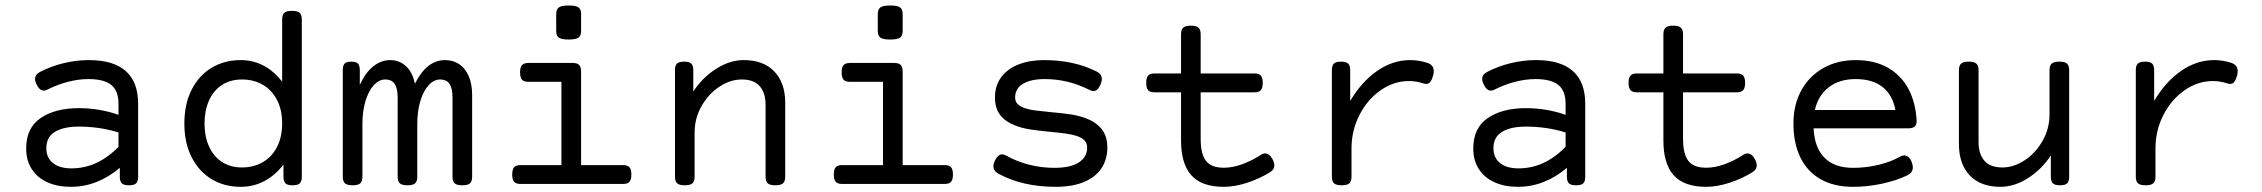

<svg xmlns="http://www.w3.org/2000/svg" viewBox="-20 -686 8435 716"><path d="M495.1 -299.3V-26.9Q495.1 -9.8 487.8 -2.4Q480.5 4.9 461.4 4.9H460.4Q441.4 4.9 434.1 -2.4Q426.8 -9.8 426.8 -26.9V-60.1Q387.2 -26.4 341.1 -7.8Q294.9 10.7 243.7 10.7Q194.8 10.7 157.2 -6.1Q119.6 -22.9 98.6 -55.2Q77.6 -87.4 77.6 -131.8Q77.6 -209.5 132.1 -246.1Q186.5 -282.7 273.4 -282.7Q351.1 -282.7 421.9 -257.8V-299.3Q421.9 -346.7 395.3 -368.9Q368.7 -391.1 309.6 -391.1Q272.9 -391.1 233.4 -380.9Q193.8 -370.6 158.2 -352.5Q150.4 -348.1 143.1 -348.1Q127.4 -348.1 116.2 -371.6Q110.8 -383.3 110.8 -391.1Q110.8 -408.2 128.9 -417.5Q169.9 -439 217 -450.4Q264.2 -461.9 311.5 -461.9Q403.3 -461.9 449.2 -420.9Q495.1 -379.9 495.1 -299.3ZM421.9 -138.7V-191.9Q388.7 -202.6 350.6 -208.3Q312.5 -213.9 273.9 -213.9Q217.8 -213.9 185.3 -194.6Q152.8 -175.3 152.8 -133.3Q152.8 -97.7 177.5 -77.9Q202.1 -58.1 246.6 -58.1Q343.8 -58.1 421.9 -138.7Z M1105.5 -613.8V-26.9Q1105.5 -9.8 1098.1 -2.4Q1090.8 4.9 1071.8 4.9H1070.8Q1051.8 4.9 1044.4 -2.4Q1037.1 -9.8 1037.1 -26.9V-72.3Q1006.3 -32.2 965.8 -10.7Q925.3 10.7 877.4 10.7Q816.9 10.7 769.3 -17.8Q721.7 -46.4 694.6 -99.9Q667.5 -153.3 667.5 -225.6Q667.5 -297.9 694.6 -351.3Q721.7 -404.8 769.3 -433.3Q816.9 -461.9 877.4 -461.9Q969.2 -461.9 1032.2 -381.3V-613.8Q1032.2 -630.9 1040.3 -638.2Q1048.3 -645.5 1068.4 -645.5H1069.3Q1089.4 -645.5 1097.4 -638.2Q1105.5 -630.9 1105.5 -613.8ZM742.7 -225.6Q742.7 -177.7 759.3 -140.4Q775.9 -103 807.4 -82.3Q838.9 -61.5 882.3 -61.5Q925.8 -61.5 959.7 -81.1Q993.7 -100.6 1012.9 -137.7Q1032.2 -174.8 1032.2 -225.6Q1032.2 -276.4 1012.9 -313.5Q993.7 -350.6 959.7 -370.1Q925.8 -389.6 882.3 -389.6Q838.9 -389.6 807.4 -368.9Q775.9 -348.1 759.3 -310.8Q742.7 -273.4 742.7 -225.6Z M1740.7 -331.1V-26.9Q1740.7 -9.8 1732.7 -2.4Q1724.6 4.9 1704.6 4.9H1703.6Q1683.6 4.9 1675.5 -2.4Q1667.5 -9.8 1667.5 -26.9V-322.3Q1667.5 -356 1656.5 -372.8Q1645.5 -389.6 1621.1 -389.6Q1598.1 -389.6 1578.6 -368.4Q1559.1 -347.2 1547.6 -309.3Q1536.1 -271.5 1536.1 -223.1V-26.9Q1536.1 -9.8 1528.1 -2.4Q1520 4.9 1500 4.9H1499Q1479 4.9 1470.9 -2.4Q1462.9 -9.8 1462.9 -26.9V-322.3Q1462.9 -356 1451.9 -372.8Q1440.9 -389.6 1416.5 -389.6Q1393.6 -389.6 1374 -368.4Q1354.5 -347.2 1343 -309.3Q1331.5 -271.5 1331.5 -223.1V-26.9Q1331.5 -9.8 1323.5 -2.4Q1315.4 4.9 1295.4 4.9H1294.4Q1274.4 4.9 1266.4 -2.4Q1258.3 -9.8 1258.3 -26.9V-424.3Q1258.3 -441.4 1264.9 -448.7Q1271.5 -456.1 1289.6 -456.1H1290.5Q1308.6 -456.1 1315.2 -448.7Q1321.8 -441.4 1321.8 -424.3V-369.6Q1342.8 -415.5 1372.1 -438.7Q1401.4 -461.9 1435.5 -461.9Q1468.8 -461.9 1493.7 -439.5Q1518.6 -417 1527.3 -373.5Q1570.8 -461.9 1639.6 -461.9Q1668.5 -461.9 1691.2 -447.5Q1713.9 -433.1 1727.3 -403.6Q1740.7 -374 1740.7 -331.1Z M2147 -633.8V-570.3Q2147 -552.7 2137.2 -545.7Q2127.4 -538.6 2100.6 -538.6Q2073.7 -538.6 2064 -545.7Q2054.2 -552.7 2054.2 -570.3V-633.8Q2054.2 -651.4 2064 -658.4Q2073.7 -665.5 2100.6 -665.5Q2127.4 -665.5 2137.2 -658.4Q2147 -651.4 2147 -633.8ZM2147 -418V-70.3H2303.7Q2320.3 -70.3 2327.4 -62.3Q2334.5 -54.2 2334.5 -35.2Q2334.5 -16.1 2327.4 -8.1Q2320.3 0 2303.7 0H1920.9Q1904.3 0 1897.2 -8.1Q1890.1 -16.1 1890.1 -35.2Q1890.1 -54.2 1897.2 -62.3Q1904.3 -70.3 1920.9 -70.3H2073.7V-380.9H1950.2Q1933.6 -380.9 1926.5 -388.9Q1919.4 -397 1919.4 -416Q1919.4 -435.1 1926.5 -443.1Q1933.6 -451.2 1950.2 -451.2H2116.2Q2132.8 -451.2 2139.9 -443.6Q2147 -436 2147 -418Z M2908.2 -302.7V-26.9Q2908.2 -9.8 2900.1 -2.4Q2892.1 4.9 2872.1 4.9H2871.1Q2851.1 4.9 2843 -2.4Q2835 -9.8 2835 -26.9V-295.4Q2835 -339.4 2813.2 -364.5Q2791.5 -389.6 2746.1 -389.6Q2704.1 -389.6 2663.3 -363Q2622.6 -336.4 2596.4 -290.8Q2570.3 -245.1 2570.3 -191.4V-26.9Q2570.3 -9.8 2562.3 -2.4Q2554.2 4.9 2534.2 4.9H2533.2Q2513.2 4.9 2505.1 -2.4Q2497.1 -9.8 2497.1 -26.9V-424.3Q2497.1 -441.4 2504.4 -448.7Q2511.7 -456.1 2530.8 -456.1H2531.7Q2550.8 -456.1 2558.1 -448.7Q2565.4 -441.4 2565.4 -424.3V-344.7Q2598.6 -396 2649.9 -429Q2701.2 -461.9 2753.4 -461.9Q2827.1 -461.9 2867.7 -419.4Q2908.2 -377 2908.2 -302.7Z M3346.2 -633.8V-570.3Q3346.2 -552.7 3336.4 -545.7Q3326.7 -538.6 3299.8 -538.6Q3272.9 -538.6 3263.2 -545.7Q3253.4 -552.7 3253.4 -570.3V-633.8Q3253.4 -651.4 3263.2 -658.4Q3272.9 -665.5 3299.8 -665.5Q3326.7 -665.5 3336.4 -658.4Q3346.2 -651.4 3346.2 -633.8ZM3346.2 -418V-70.3H3502.9Q3519.5 -70.3 3526.6 -62.3Q3533.7 -54.2 3533.7 -35.2Q3533.7 -16.1 3526.6 -8.1Q3519.5 0 3502.9 0H3120.1Q3103.5 0 3096.4 -8.1Q3089.4 -16.1 3089.4 -35.2Q3089.4 -54.2 3096.4 -62.3Q3103.5 -70.3 3120.1 -70.3H3272.9V-380.9H3149.4Q3132.8 -380.9 3125.7 -388.9Q3118.7 -397 3118.7 -416Q3118.7 -435.1 3125.7 -443.1Q3132.8 -451.2 3149.4 -451.2H3315.4Q3332 -451.2 3339.1 -443.6Q3346.2 -436 3346.2 -418Z M3703.6 -38.1Q3684.6 -48.8 3684.6 -65.9Q3684.6 -75.2 3690.4 -87.4Q3702.1 -110.4 3716.8 -110.4Q3724.1 -110.4 3731.9 -106Q3772 -83.5 3817.9 -71.8Q3863.8 -60.1 3912.1 -60.1Q3972.2 -60.1 4003.2 -80.3Q4034.2 -100.6 4034.2 -135.3Q4034.2 -151.9 4024.2 -162.4Q4014.2 -172.9 3994.6 -179.2Q3978 -184.6 3955.6 -187.7Q3933.1 -190.9 3897.9 -194.3Q3850.1 -198.7 3819.8 -203.6Q3789.6 -208.5 3763.7 -218.8Q3729 -232.4 3709.7 -257.3Q3690.4 -282.2 3690.4 -322.3Q3690.4 -367.2 3714.1 -398.7Q3737.8 -430.2 3779.1 -446Q3820.3 -461.9 3873 -461.9Q3984.9 -461.9 4069.3 -419.4Q4088.9 -409.7 4088.9 -391.6Q4088.9 -381.8 4084 -370.6Q4072.8 -346.2 4057.6 -346.2Q4052.7 -346.2 4043 -350.6Q3963.4 -391.1 3876 -391.1Q3824.2 -391.1 3794.9 -373.5Q3765.6 -356 3765.6 -322.3Q3765.6 -307.1 3775.4 -297.6Q3785.2 -288.1 3803.2 -282.2Q3819.3 -276.9 3839.4 -274.2Q3859.4 -271.5 3896 -268.1Q3941.4 -264.2 3972.2 -259.5Q4002.9 -254.9 4029.3 -245.1Q4066.9 -231 4088.1 -204.8Q4109.4 -178.7 4109.4 -135.3Q4109.4 -91.3 4087.4 -58.3Q4065.4 -25.4 4022.2 -7.3Q3979 10.7 3917 10.7Q3793 10.7 3703.6 -38.1Z M4732.4 -69.3Q4732.4 -53.7 4716.3 -43.9Q4678.2 -20 4631.3 -4.6Q4584.5 10.7 4543.9 10.7Q4460.9 10.7 4422.6 -32.5Q4384.3 -75.7 4384.3 -161.6V-341.8H4285.2Q4268.6 -341.8 4261.5 -349.9Q4254.4 -357.9 4254.4 -377Q4254.4 -396 4261.5 -404.1Q4268.6 -412.1 4285.2 -412.1H4384.3V-558.6Q4384.3 -575.7 4392.6 -583Q4400.9 -590.3 4420.9 -590.3Q4440.9 -590.3 4449.2 -583Q4457.5 -575.7 4457.5 -558.6V-412.1H4658.2Q4674.8 -412.1 4681.9 -404.1Q4689 -396 4689 -377Q4689 -357.9 4681.9 -349.9Q4674.8 -341.8 4658.2 -341.8H4457.5V-168Q4457.5 -112.3 4477.1 -86.4Q4496.6 -60.5 4543.9 -60.5Q4576.7 -60.5 4612.8 -73.7Q4648.9 -86.9 4682.6 -108.9Q4689.5 -113.8 4697.8 -113.8Q4714.4 -113.8 4726.1 -91.3Q4732.4 -78.6 4732.4 -69.3Z M5302.7 -451.7Q5326.7 -443.8 5326.7 -420.4Q5326.7 -412.6 5324.7 -405.3Q5320.3 -389.2 5314.2 -381.1Q5308.1 -373 5298.8 -373Q5293.5 -373 5288.1 -375Q5260.7 -383.8 5234.4 -383.8Q5178.2 -383.8 5128.9 -349.6Q5079.6 -315.4 5049.8 -257.6Q5020 -199.7 5020 -131.8V-26.9Q5020 -9.8 5012 -2.4Q5003.9 4.9 4983.9 4.9H4982.9Q4962.9 4.9 4954.8 -2.4Q4946.8 -9.8 4946.8 -26.9V-424.3Q4946.8 -441.4 4954.1 -448.7Q4961.4 -456.1 4980.5 -456.1H4981.4Q5000.5 -456.1 5007.8 -448.7Q5015.1 -441.4 5015.1 -424.3V-309.6Q5057.6 -381.3 5115.7 -421.6Q5173.8 -461.9 5238.8 -461.9Q5270.5 -461.9 5302.7 -451.7Z M5891.6 -299.3V-26.9Q5891.6 -9.8 5884.3 -2.4Q5877 4.9 5857.9 4.9H5856.9Q5837.9 4.9 5830.6 -2.4Q5823.2 -9.8 5823.2 -26.9V-60.1Q5783.7 -26.4 5737.5 -7.8Q5691.4 10.7 5640.1 10.7Q5591.3 10.7 5553.7 -6.1Q5516.1 -22.9 5495.1 -55.2Q5474.1 -87.4 5474.1 -131.8Q5474.1 -209.5 5528.6 -246.1Q5583 -282.7 5669.9 -282.7Q5747.6 -282.7 5818.4 -257.8V-299.3Q5818.4 -346.7 5791.7 -368.9Q5765.1 -391.1 5706.1 -391.1Q5669.4 -391.1 5629.9 -380.9Q5590.3 -370.6 5554.7 -352.5Q5546.9 -348.1 5539.6 -348.1Q5523.9 -348.1 5512.7 -371.6Q5507.3 -383.3 5507.3 -391.1Q5507.3 -408.2 5525.4 -417.5Q5566.4 -439 5613.5 -450.4Q5660.6 -461.9 5708 -461.9Q5799.8 -461.9 5845.7 -420.9Q5891.6 -379.9 5891.6 -299.3ZM5818.4 -138.7V-191.9Q5785.2 -202.6 5747.1 -208.3Q5709 -213.9 5670.4 -213.9Q5614.3 -213.9 5581.8 -194.6Q5549.3 -175.3 5549.3 -133.3Q5549.3 -97.7 5574 -77.9Q5598.6 -58.1 5643.1 -58.1Q5740.2 -58.1 5818.4 -138.7Z M6531.2 -69.3Q6531.2 -53.7 6515.1 -43.9Q6477.1 -20 6430.2 -4.6Q6383.3 10.7 6342.8 10.7Q6259.8 10.7 6221.4 -32.5Q6183.1 -75.7 6183.1 -161.6V-341.8H6084Q6067.4 -341.8 6060.3 -349.9Q6053.2 -357.9 6053.2 -377Q6053.2 -396 6060.3 -404.1Q6067.4 -412.1 6084 -412.1H6183.1V-558.6Q6183.1 -575.7 6191.4 -583Q6199.7 -590.3 6219.7 -590.3Q6239.7 -590.3 6248 -583Q6256.3 -575.7 6256.3 -558.6V-412.1H6457Q6473.6 -412.1 6480.7 -404.1Q6487.8 -396 6487.8 -377Q6487.8 -357.9 6480.7 -349.9Q6473.6 -341.8 6457 -341.8H6256.3V-168Q6256.3 -112.3 6275.9 -86.4Q6295.4 -60.5 6342.8 -60.5Q6375.5 -60.5 6411.6 -73.7Q6447.8 -86.9 6481.4 -108.9Q6488.3 -113.8 6496.6 -113.8Q6513.2 -113.8 6524.9 -91.3Q6531.2 -78.6 6531.2 -69.3Z M7127.4 -237.8Q7128.4 -221.7 7120.8 -214.6Q7113.3 -207.5 7096.7 -207.5H6743.2Q6746.6 -134.8 6784.2 -97.4Q6821.8 -60.1 6890.1 -60.1Q6939 -60.1 6985.6 -71.3Q7032.2 -82.5 7065.9 -102.1Q7074.2 -106.4 7081.1 -106.4Q7090.3 -106.4 7097.9 -99.4Q7105.5 -92.3 7109.9 -79.1Q7113.3 -70.3 7113.3 -61.5Q7113.3 -42 7091.8 -31.7Q7052.2 -12.7 6998.5 -1Q6944.8 10.7 6890.1 10.7Q6819.3 10.7 6769.5 -17.6Q6719.7 -45.9 6693.8 -99.1Q6668 -152.3 6668 -225.6Q6668 -295.4 6697.5 -349.1Q6727.1 -402.8 6779.8 -432.4Q6832.5 -461.9 6899.9 -461.9Q6970.7 -461.9 7020.5 -433.3Q7070.3 -404.8 7096.9 -354.5Q7123.5 -304.2 7127.4 -237.8ZM6748 -275.9H7048.3Q7038.1 -331.5 7000.7 -361.3Q6963.4 -391.1 6899.9 -391.1Q6839.4 -391.1 6799.8 -360.6Q6760.3 -330.1 6748 -275.9Z M7696.3 -424.3V-26.9Q7696.3 -9.8 7689 -2.4Q7681.6 4.9 7662.6 4.9H7661.6Q7642.6 4.9 7635.3 -2.4Q7627.9 -9.8 7627.9 -26.9V-106.4Q7594.7 -55.2 7543.5 -22.2Q7492.2 10.7 7439.9 10.7Q7366.2 10.7 7325.7 -31.7Q7285.2 -74.2 7285.2 -148.4V-424.3Q7285.2 -441.4 7293.2 -448.7Q7301.3 -456.1 7321.3 -456.1H7322.3Q7342.3 -456.1 7350.3 -448.7Q7358.4 -441.4 7358.4 -424.3V-155.8Q7358.4 -111.8 7380.1 -86.7Q7401.9 -61.5 7447.3 -61.5Q7489.3 -61.5 7530 -88.1Q7570.8 -114.7 7596.9 -160.4Q7623 -206.1 7623 -259.8V-424.3Q7623 -441.4 7631.1 -448.7Q7639.2 -456.1 7659.2 -456.1H7660.2Q7680.2 -456.1 7688.2 -448.7Q7696.3 -441.4 7696.3 -424.3Z M8300.8 -451.7Q8324.7 -443.8 8324.7 -420.4Q8324.7 -412.6 8322.8 -405.3Q8318.4 -389.2 8312.3 -381.1Q8306.2 -373 8296.9 -373Q8291.5 -373 8286.1 -375Q8258.8 -383.8 8232.4 -383.8Q8176.3 -383.8 8127 -349.6Q8077.6 -315.4 8047.9 -257.6Q8018.1 -199.7 8018.1 -131.8V-26.9Q8018.1 -9.8 8010 -2.4Q8002 4.9 7981.9 4.9H7981Q7960.9 4.9 7952.9 -2.4Q7944.8 -9.8 7944.8 -26.9V-424.3Q7944.8 -441.4 7952.1 -448.7Q7959.5 -456.1 7978.5 -456.1H7979.5Q7998.5 -456.1 8005.9 -448.7Q8013.2 -441.4 8013.2 -424.3V-309.6Q8055.7 -381.3 8113.8 -421.6Q8171.9 -461.9 8236.8 -461.9Q8268.6 -461.9 8300.8 -451.7Z"/></svg>

Font: Courier Prime Sans
Style: Regular
Weight: 400
Designer: Alan Dague-Greene
Foundry: Quote-Unquote Apps
Version: Version 3.020